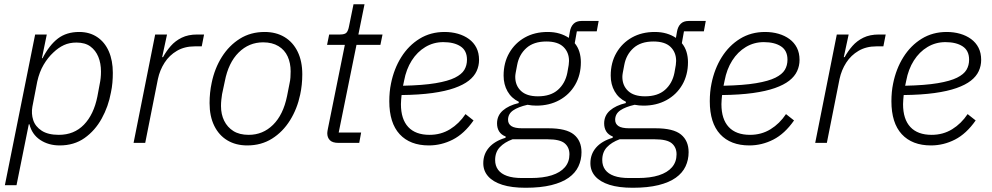

<svg xmlns="http://www.w3.org/2000/svg" viewBox="-20 -675 4686 907"><path d="M3 200 146 -512H201L178 -400H181Q213 -462 253.5 -493Q294 -524 354 -524Q403 -524 439 -500Q475 -476 494 -432.5Q513 -389 513 -331Q513 -308 511 -284.5Q509 -261 504 -238Q492 -172 460.5 -115Q429 -58 379.5 -23Q330 12 262 12Q209 12 170 -14Q131 -40 119 -88H116L58 200ZM258 -38Q330 -38 376.5 -86Q423 -134 440 -219L451 -278Q454 -292 455.5 -306.5Q457 -321 457 -337Q457 -376 444.5 -406.5Q432 -437 407 -455.5Q382 -474 341 -474Q308 -474 282 -462Q256 -450 232 -427Q206 -403 186 -369Q166 -335 156 -290L133 -171Q127 -138 137 -107.5Q147 -77 177 -57.5Q207 -38 258 -38Z M666 0H611L713 -512H769L746 -405H750Q766 -434 787 -458Q808 -482 838.5 -497Q869 -512 912 -512H944L933 -456H900Q852 -456 816 -435Q780 -414 757.5 -379Q735 -344 726 -302Z M1148 12Q1094 12 1054 -12Q1014 -36 992 -81Q970 -126 970 -188Q970 -213 972.5 -237Q975 -261 980 -284Q994 -352 1028 -406Q1062 -460 1113 -492Q1164 -524 1230 -524Q1284 -524 1324 -500Q1364 -476 1386 -431Q1408 -386 1408 -324Q1408 -299 1405.5 -275Q1403 -251 1398 -228Q1384 -161 1350 -106.5Q1316 -52 1265 -20Q1214 12 1148 12ZM1155 -38Q1222 -38 1270 -85.5Q1318 -133 1336 -221L1348 -282Q1351 -295 1352 -309Q1353 -323 1353 -338Q1353 -377 1339 -408Q1325 -439 1295.5 -457Q1266 -475 1223 -475Q1156 -475 1107.5 -427Q1059 -379 1042 -291L1029 -230Q1027 -217 1025.5 -203Q1024 -189 1024 -174Q1024 -135 1039 -104.5Q1054 -74 1082.5 -56Q1111 -38 1155 -38Z M1677 0H1579Q1551 0 1538.5 -12.5Q1526 -25 1526 -46Q1526 -51 1527 -56Q1528 -61 1529 -67L1609 -463H1525L1535 -512H1586Q1609 -512 1617 -521Q1625 -530 1629 -552L1650 -655H1702L1673 -512H1787L1777 -463H1664L1580 -49H1686Z M2006 12Q1917 12 1868 -41Q1819 -94 1819 -197Q1819 -219 1821 -240Q1823 -261 1827 -280Q1841 -350 1875.5 -405Q1910 -460 1962 -492Q2014 -524 2080 -524Q2114 -524 2143.5 -515.5Q2173 -507 2195.5 -490.5Q2218 -474 2230.5 -449.5Q2243 -425 2243 -392Q2243 -364 2231.5 -339Q2220 -314 2194.5 -294Q2169 -274 2126.5 -259Q2084 -244 2022.5 -235.5Q1961 -227 1877 -226Q1876 -217 1875 -204Q1874 -191 1874 -183Q1874 -112 1908.5 -75Q1943 -38 2009 -38Q2063 -38 2106 -64.5Q2149 -91 2179 -136L2217 -106Q2173 -43 2119 -15.5Q2065 12 2006 12ZM2074 -476Q2028 -476 1989.5 -453Q1951 -430 1925 -389Q1899 -348 1889 -294L1884 -270Q1978 -272 2037.5 -282Q2097 -292 2129 -308Q2161 -324 2173.5 -345Q2186 -366 2186 -393Q2186 -436 2155.5 -456Q2125 -476 2074 -476Z M2727 44Q2727 80 2712.5 111Q2698 142 2666.5 164.5Q2635 187 2584.5 199.5Q2534 212 2463 212Q2397 212 2353 198Q2309 184 2286 158Q2263 132 2263 96Q2263 53 2290 22Q2317 -9 2368 -24L2369 -30Q2348 -38 2338 -54Q2328 -70 2328 -92Q2328 -129 2355.5 -153Q2383 -177 2430 -188L2431 -194Q2396 -211 2377.5 -243.5Q2359 -276 2359 -318Q2359 -379 2386 -425.5Q2413 -472 2459.5 -498Q2506 -524 2567 -524Q2598 -524 2623 -516.5Q2648 -509 2667 -496L2672 -525Q2676 -549 2689.5 -562.5Q2703 -576 2727 -576H2808L2799 -527H2705L2695 -471Q2710 -453 2717 -430Q2724 -407 2724 -381Q2724 -321 2697 -274.5Q2670 -228 2622.5 -202Q2575 -176 2514 -176Q2503 -176 2493 -177Q2483 -178 2472 -180Q2428 -170 2404 -153.5Q2380 -137 2380 -109Q2380 -90 2395.5 -79.5Q2411 -69 2447 -69H2571Q2655 -69 2691 -39.5Q2727 -10 2727 44ZM2670 54Q2670 21 2647.5 2Q2625 -17 2567 -17H2401Q2363 -3 2341 20.5Q2319 44 2319 81Q2319 108 2333 127Q2347 146 2375 156Q2403 166 2446 166H2487Q2546 166 2586.5 153Q2627 140 2648.5 115Q2670 90 2670 54ZM2521 -220Q2581 -220 2615.5 -250.5Q2650 -281 2660 -331Q2665 -357 2666.5 -368Q2668 -379 2668 -387Q2668 -428 2641.5 -453.5Q2615 -479 2561 -479Q2501 -479 2466.5 -448Q2432 -417 2423 -368Q2418 -342 2416 -331Q2414 -320 2414 -312Q2414 -271 2441 -245.5Q2468 -220 2521 -220Z M3233 44Q3233 80 3218.5 111Q3204 142 3172.5 164.5Q3141 187 3090.5 199.5Q3040 212 2969 212Q2903 212 2859 198Q2815 184 2792 158Q2769 132 2769 96Q2769 53 2796 22Q2823 -9 2874 -24L2875 -30Q2854 -38 2844 -54Q2834 -70 2834 -92Q2834 -129 2861.5 -153Q2889 -177 2936 -188L2937 -194Q2902 -211 2883.5 -243.5Q2865 -276 2865 -318Q2865 -379 2892 -425.5Q2919 -472 2965.5 -498Q3012 -524 3073 -524Q3104 -524 3129 -516.5Q3154 -509 3173 -496L3178 -525Q3182 -549 3195.5 -562.5Q3209 -576 3233 -576H3314L3305 -527H3211L3201 -471Q3216 -453 3223 -430Q3230 -407 3230 -381Q3230 -321 3203 -274.5Q3176 -228 3128.5 -202Q3081 -176 3020 -176Q3009 -176 2999 -177Q2989 -178 2978 -180Q2934 -170 2910 -153.5Q2886 -137 2886 -109Q2886 -90 2901.5 -79.5Q2917 -69 2953 -69H3077Q3161 -69 3197 -39.5Q3233 -10 3233 44ZM3176 54Q3176 21 3153.5 2Q3131 -17 3073 -17H2907Q2869 -3 2847 20.5Q2825 44 2825 81Q2825 108 2839 127Q2853 146 2881 156Q2909 166 2952 166H2993Q3052 166 3092.5 153Q3133 140 3154.5 115Q3176 90 3176 54ZM3027 -220Q3087 -220 3121.5 -250.5Q3156 -281 3166 -331Q3171 -357 3172.5 -368Q3174 -379 3174 -387Q3174 -428 3147.5 -453.5Q3121 -479 3067 -479Q3007 -479 2972.5 -448Q2938 -417 2929 -368Q2924 -342 2922 -331Q2920 -320 2920 -312Q2920 -271 2947 -245.5Q2974 -220 3027 -220Z M3520 12Q3431 12 3382 -41Q3333 -94 3333 -197Q3333 -219 3335 -240Q3337 -261 3341 -280Q3355 -350 3389.5 -405Q3424 -460 3476 -492Q3528 -524 3594 -524Q3628 -524 3657.5 -515.5Q3687 -507 3709.5 -490.5Q3732 -474 3744.5 -449.5Q3757 -425 3757 -392Q3757 -364 3745.5 -339Q3734 -314 3708.5 -294Q3683 -274 3640.5 -259Q3598 -244 3536.5 -235.5Q3475 -227 3391 -226Q3390 -217 3389 -204Q3388 -191 3388 -183Q3388 -112 3422.5 -75Q3457 -38 3523 -38Q3577 -38 3620 -64.5Q3663 -91 3693 -136L3731 -106Q3687 -43 3633 -15.5Q3579 12 3520 12ZM3588 -476Q3542 -476 3503.5 -453Q3465 -430 3439 -389Q3413 -348 3403 -294L3398 -270Q3492 -272 3551.5 -282Q3611 -292 3643 -308Q3675 -324 3687.5 -345Q3700 -366 3700 -393Q3700 -436 3669.5 -456Q3639 -476 3588 -476Z M3886 0H3831L3933 -512H3989L3966 -405H3970Q3986 -434 4007 -458Q4028 -482 4058.5 -497Q4089 -512 4132 -512H4164L4153 -456H4120Q4072 -456 4036 -435Q4000 -414 3977.5 -379Q3955 -344 3946 -302Z M4378 12Q4289 12 4240 -41Q4191 -94 4191 -197Q4191 -219 4193 -240Q4195 -261 4199 -280Q4213 -350 4247.5 -405Q4282 -460 4334 -492Q4386 -524 4452 -524Q4486 -524 4515.5 -515.5Q4545 -507 4567.5 -490.5Q4590 -474 4602.5 -449.5Q4615 -425 4615 -392Q4615 -364 4603.5 -339Q4592 -314 4566.5 -294Q4541 -274 4498.5 -259Q4456 -244 4394.5 -235.5Q4333 -227 4249 -226Q4248 -217 4247 -204Q4246 -191 4246 -183Q4246 -112 4280.5 -75Q4315 -38 4381 -38Q4435 -38 4478 -64.5Q4521 -91 4551 -136L4589 -106Q4545 -43 4491 -15.5Q4437 12 4378 12ZM4446 -476Q4400 -476 4361.5 -453Q4323 -430 4297 -389Q4271 -348 4261 -294L4256 -270Q4350 -272 4409.5 -282Q4469 -292 4501 -308Q4533 -324 4545.5 -345Q4558 -366 4558 -393Q4558 -436 4527.5 -456Q4497 -476 4446 -476Z"/></svg>

Font: IBM Plex Sans Light
Style: Italic
Weight: 300
Italic angle: -11.31°
Designer: Mike Abbink, Paul van der Laan, Pieter van Rosmalen
Foundry: Bold Monday
Version: Version 3.201